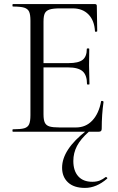

<svg xmlns="http://www.w3.org/2000/svg" viewBox="-20 -645 577 940"><path d="M43 -12Q81 -12 98.5 -17Q116 -22 122.5 -36.5Q129 -51 129 -81V-544Q129 -574 122.5 -588Q116 -602 98.5 -607.5Q81 -613 43 -613Q41 -613 41 -619Q41 -625 43 -625H445Q454 -625 454 -616L456 -493Q456 -490 450.5 -489.5Q445 -489 445 -492Q442 -545 413 -574.5Q384 -604 336 -604H275Q240 -604 223 -598.5Q206 -593 199.5 -580Q193 -567 193 -539V-85Q193 -58 199.5 -44.5Q206 -31 222 -26Q238 -21 272 -21H352Q400 -21 432 -55Q464 -89 475 -149Q475 -151 479 -151Q482 -151 484.5 -149.5Q487 -148 487 -147Q478 -84 478 -15Q478 -7 474.5 -3.5Q471 0 462 0H43Q41 0 41 -6Q41 -12 43 -12ZM313 -315H163V-336H316Q364 -336 384.5 -352Q405 -368 405 -406Q405 -408 411 -408Q417 -408 417 -406L416 -325Q416 -296 417 -281L418 -233Q418 -231 412 -231Q406 -231 406 -233Q406 -277 384.5 -296Q363 -315 313 -315ZM339 143Q339 191 363 218Q387 245 432 245Q453 245 468 239Q483 233 497 222H499Q502 222 504.5 225Q507 228 504 230Q452 275 396 275Q342 275 313 248Q284 221 284 176Q284 87 404 -6L416 -1Q375 35 357 69.5Q339 104 339 143Z"/></svg>

Font: Cormorant
Style: Regular
Weight: 400
Designer: Christian Thalmann (Catharsis Fonts)
Foundry: Catharsis Fonts
Version: Version 4.000